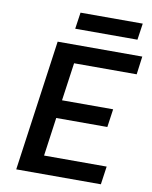

<svg xmlns="http://www.w3.org/2000/svg" viewBox="-95 -950 810 1021"><g transform="rotate(10 310.0 -440.0)"><path d="M521 0 535 -98H197L226 -306H502L516 -404H240L269 -609H607L620 -707H163L64 0ZM579 -791 592 -880H256L243 -791Z"/></g></svg>

Font: Brisa Sans Medium
Style: Italic
Weight: 600
Italic angle: -8°
Designer: Dalton Maag Ltd
Foundry: Dalton Maag Ltd
Version: Version 1.101;July 10, 2019;FontCreator 11.5.0.2425 64-bit